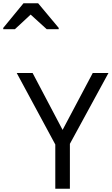

<svg xmlns="http://www.w3.org/2000/svg" viewBox="-103 -1164 689 1184"><path d="M283 -363 469 -714H566L328 -277V0H238V-273L0 -714H98ZM-83 -984V-992L42 -1144H132L259 -992V-984H185L86 -1074L-11 -984Z"/></svg>

Font: Noto Sans Tifinagh Adrar
Style: Regular
Weight: 400
Designer: JamraPatel
Foundry: JamraPatel LLC
Version: Version 2.006; ttfautohint (v1.8.4.7-5d5b)